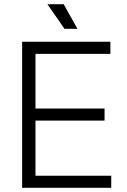

<svg xmlns="http://www.w3.org/2000/svg" viewBox="-20 -900 607 920"><path d="M513 0H86V-700H509V-642H150V-380H481V-322H150V-58H513ZM351 -762H289L207 -880H285Z"/></svg>

Font: Space Grotesk Variable Light
Style: Regular
Weight: 300
Designer: Florian Karsten
Foundry: Florian Karsten
Version: Version 2.000